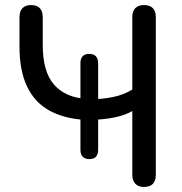

<svg xmlns="http://www.w3.org/2000/svg" viewBox="-20 -732 720 759"><path d="M549 7Q527 7 515 -5.5Q503 -18 503 -41V-293Q474 -276 431 -267.5Q388 -259 348 -259L368 -273V-140Q368 -103 333 -103Q317 -103 307.5 -112Q298 -121 298 -140V-273L317 -258Q234 -263 176 -294.5Q118 -326 87.5 -389Q57 -452 57 -549V-664Q57 -688 69 -700Q81 -712 103 -712Q125 -712 137 -700Q149 -688 149 -664V-555Q149 -448 194 -397Q239 -346 323 -341L298 -330V-482Q298 -519 333 -519Q350 -519 359 -509.5Q368 -500 368 -482V-330L344 -340Q385 -340 427 -348.5Q469 -357 503 -378V-664Q503 -688 515 -700Q527 -712 549 -712Q572 -712 584 -700Q596 -688 596 -664V-41Q596 -18 584.5 -5.5Q573 7 549 7Z"/></svg>

Font: Nunito Medium
Style: Regular
Weight: 500
Designer: Vernon Adams
Foundry: Vernon Adams
Version: Version 3.601